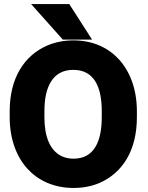

<svg xmlns="http://www.w3.org/2000/svg" viewBox="-20 -921 731 951"><path d="M28 -340C28 -232 62 -144 116 -85C166 -30 243 10 344 10C391 10 432 2 471 -14C589 -65 658 -178 658 -340V-370C658 -479 624 -566 570 -626C520 -681 445 -721 343 -721C296 -721 254 -712 215 -696C97 -645 28 -531 28 -370ZM134 -901 291 -725H436L323 -901ZM200 -340V-371C200 -489 240 -575 343 -575C447 -575 484 -489 484 -371V-340C484 -222 447 -135 344 -135C321 -135 301 -140 284 -148C226 -177 200 -247 200 -340Z"/></svg>

Font: Asimov Pro
Style: Ult
Weight: 900
Designer: Google
Version: Version 2.000980; 2014